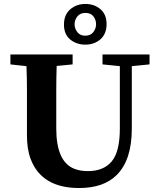

<svg xmlns="http://www.w3.org/2000/svg" viewBox="-20 -928 790 963"><path d="M641.1 -283.2Q641.1 -126 565.9 -50.8Q500 15.1 377 15.1Q189 15.1 133.8 -130.4Q114.7 -180.7 115.2 -252V-474.1Q115.2 -535.2 112.8 -596.2L32.2 -605V-654.8H344.2V-605L264.2 -597.2Q262.2 -536.1 262.2 -475.1V-283.2Q262.2 -116.2 353.5 -81.1Q382.8 -69.8 420.9 -69.8Q499.5 -69.8 540.5 -118.7Q581.1 -167.5 581.1 -283.2V-596.2L494.1 -605V-654.8H730V-605L641.1 -596.2ZM448.2 -767.1Q461.9 -785.2 461.9 -806.6Q461.9 -828.1 448.7 -845.7Q435.1 -863.3 408.7 -863.3Q382.3 -863.3 368.2 -845.7Q354 -828.1 354 -806.6Q354 -785.2 367.7 -767.1Q381.3 -749 407.7 -749Q434.1 -749 448.2 -767.1ZM484.4 -731.4Q453.1 -704.1 408.2 -704.1Q363.3 -704.1 332 -730Q300.8 -755.9 300.8 -804.7Q300.8 -853.5 332 -880.9Q363.3 -908.2 408.2 -908.2Q453.1 -908.2 483.9 -881.8Q514.6 -855.5 514.6 -807.1Q514.6 -758.8 484.4 -731.4Z"/></svg>

Font: SourceSerifPro-Bold
Style: Bold
Weight: 700
Designer: Frank Grießhammer
Foundry: Adobe Systems Incorporated
Version: Version 1.014;PS Version 1.0;hotconv 1.0.73;makeotf.lib2.5.5